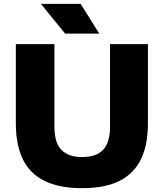

<svg xmlns="http://www.w3.org/2000/svg" viewBox="-20 -970 852 1000"><path d="M408 10Q287 10 210.5 -28.5Q134 -67 98.2 -142Q62.5 -217 62.5 -327.5V-740H263.5V-309.5Q263.5 -227 299.8 -189.5Q336 -152 408 -152Q480.5 -152 516.8 -189.5Q553 -227 553 -309.5V-740H750.5V-327.5Q750.5 -217 714.8 -142Q679 -67 603.5 -28.5Q528 10 408 10ZM319 -795 193 -950H400L497 -795Z"/></svg>

Font: Encode Sans SemiExpanded ExtraBold
Style: Regular
Weight: 800
Width: 6
Designer: Multiple Designers
Foundry: Impallari Type
Version: Version 3.002